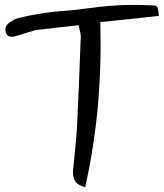

<svg xmlns="http://www.w3.org/2000/svg" viewBox="-20 -687 682 800"><path d="M335 93Q301 84 292 66Q283 48 284 26Q289 -21 293.5 -67.5Q298 -114 301 -161Q310 -344 316 -522Q318 -536 314.5 -550.5Q311 -565 308 -582L129 -562L47 -537Q34 -532 20 -535Q6 -538 3 -558Q1 -575 10 -584.5Q19 -594 37 -604Q44 -609 69.5 -615Q95 -621 129 -627Q163 -633 196 -637Q229 -641 251 -642Q289 -645 323 -649.5Q357 -654 395.5 -658.5Q434 -663 484 -665.5Q534 -668 605 -665Q621 -665 628 -663Q635 -661 637.5 -652Q640 -643 642 -621Q581 -614 521.5 -607.5Q462 -601 398 -595Q403 -419 388 -248.5Q373 -78 335 93Z"/></svg>

Font: Mynerve
Style: Regular
Weight: 400
Designer: Carolina Short
Foundry: Carolina Short
Version: Version 1.000; ttfautohint (v1.8.4.7-5d5b)